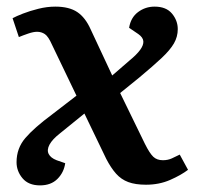

<svg xmlns="http://www.w3.org/2000/svg" viewBox="-20 -545 597 580"><path d="M319 -317 371 -362Q393 -380 403.5 -394.5Q414 -409 413 -420.5Q412 -432 398 -442L370 -461Q375 -492 397 -508.5Q419 -525 447 -525Q482 -525 499.5 -504Q517 -483 517 -457Q517 -434 505.5 -414Q494 -394 468.5 -370Q443 -346 401 -311L343 -264L418 -110Q432 -82 443 -71.5Q454 -61 472 -61Q487 -61 499 -66.5Q511 -72 523 -78L548 -32Q527 -16 494 -1.5Q461 13 421 13Q389 13 367.5 5Q346 -3 330.5 -20.5Q315 -38 301 -65L235 -202L161 -142Q138 -124 129.5 -108Q121 -92 127 -80Q133 -68 151 -61L177 -52Q173 -24 153.5 -4.5Q134 15 101 15Q66 15 48 -6.5Q30 -28 30 -55Q30 -97 56.5 -128Q83 -159 137 -199L211 -256L137 -410Q126 -435 115.5 -442Q105 -449 92 -449Q81 -449 65 -443.5Q49 -438 37 -433L18 -490Q29 -496 49.5 -504Q70 -512 96 -518.5Q122 -525 147 -525Q189 -525 213.5 -508.5Q238 -492 254 -456Z"/></svg>

Font: Literata 18pt SemiBold
Style: Italic
Weight: 600
Italic angle: -2°
Designer: Latin by Veronika Burian and Jose Scaglione. Greek by Irene Vlachou. Cyrillic by Vera Evstafieva
Foundry: TypeTogether
Version: Version 3.103;gftools[0.9.29]